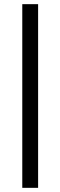

<svg xmlns="http://www.w3.org/2000/svg" viewBox="-20 -824 290 922"><path d="M163 78H87V-804H163Z"/></svg>

Font: Kaisei Tokumin Medium
Style: Regular
Weight: 500
Designer: Font-Kai,
Foundry: KAZUO KANAI
Version: Version 5.003